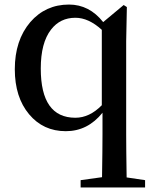

<svg xmlns="http://www.w3.org/2000/svg" viewBox="-20 -561 662 843"><path d="M427 -430Q369 -483 311 -483Q244 -483 204 -431Q159 -373 159 -260Q159 -44 311 -44Q373 -44 427 -99ZM617 230V262H334V230L428 217Q430 91 430 29V-66Q365 15 269 15Q170 15 108 -59Q45 -134 45 -257Q45 -384 113 -464Q180 -541 283 -541Q372 -541 433 -464L523 -539L537 -530L534 -380V29Q534 92 536 218Z"/></svg>

Font: `n[OS CN SemiBold
Style: <[WOS[P|ûg*[NI>           
Weight: 600
Designer: Ryoko NISHIZUKA ¬âXZm¬º[P (kana & ideographs); Frank Grie√ühammer (Latin, Greek & Cyrillic); Wenlong ZHANG _ e¬á¬ü¬ô (b
Foundry: Adobe Systems Incorporated
Version: Version 1.00 April 7, 2017, initial release